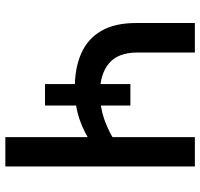

<svg xmlns="http://www.w3.org/2000/svg" viewBox="-36 -732 768 737"><g transform="rotate(90 348.5 -364.0)"><path d="M317.9 -266.6Q241.7 -266.6 185.5 -291.3Q129.4 -315.9 99.1 -368.2Q68.8 -420.4 68.8 -502.9V-727.5H182.1V-507.3Q182.1 -432.6 223.6 -397.9Q265.1 -363.3 335.9 -363.3Q393.6 -363.3 444.1 -381.8Q494.6 -400.4 536.6 -430.2V-335Q490.2 -302.2 437.3 -284.4Q384.3 -266.6 317.9 -266.6ZM506.8 0V-727.5H619.6V0ZM303.2 -152.3V-480H385.7V-152.3Z"/></g></svg>

Font: V-Inter
Style: Medium-500
Weight: 500
Designer: Rasmus Andersson
Foundry: rsms
Version: Version 4.000;git-4146feb